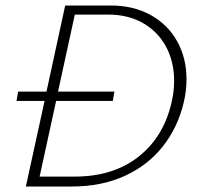

<svg xmlns="http://www.w3.org/2000/svg" viewBox="-20 -678 726 698"><path d="M658 -390Q658 -347 648 -306Q627 -216 572.5 -146.5Q518 -77 433.5 -38.5Q349 0 242 0H74L142 -311H40L46 -345H149L217 -658H383Q465 -658 527.5 -623.5Q590 -589 624 -528Q658 -467 658 -390ZM613 -384Q613 -454 583.5 -508.5Q554 -563 500 -594Q446 -625 373 -625H252L191 -345H396L390 -311H184L124 -36H251Q391 -36 482.5 -107.5Q574 -179 603 -303Q613 -343 613 -384Z"/></svg>

Font: Ysabeau Light
Style: Italic
Weight: 300
Italic angle: -12°
Designer: Christian Thalmann (Catharsis Fonts)
Version: Version 0.003